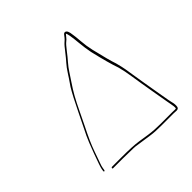

<svg xmlns="http://www.w3.org/2000/svg" viewBox="-177 -767 961 961"><g transform="rotate(-45 303.0 -286.5)"><path d="M65.4 10C68.4 10 70.2 8.3 70.7 5L72.6 -7C73.9 -15 76.5 -24.2 80.5 -34.5C84.4 -44.8 91.8 -65.7 102.7 -97C113.5 -128.4 132 -169.9 158.1 -221.5C166.3 -237.8 177.2 -260.3 190.8 -289C204.3 -317.7 216.9 -342.3 228.5 -363C240.1 -383.7 251.8 -402.3 263.2 -419C274.6 -435.7 284.8 -451 293.6 -465C302.5 -479 312.6 -492.3 323.7 -505C334.9 -517.7 347.2 -532.7 360.5 -550.2C373.8 -567.6 383.9 -578.9 390.6 -584C396.8 -588.7 401.5 -593.3 404.7 -598C408 -602.7 412.1 -607.7 417.1 -613C422 -608.5 426.7 -581.7 431.2 -532.5C433.5 -507.5 437 -483.3 441.6 -460C457.6 -391.6 471.6 -340.6 483.6 -307C490.2 -283 495.2 -257.7 499.1 -231C501.3 -215.7 504.7 -194.7 509.1 -168C513.6 -141.3 517 -121 519.4 -107C521.9 -93 524.1 -79.8 526.2 -67.5C528.2 -55.2 530.1 -44.7 531.7 -36C533.3 -27.3 534.7 -19.3 535.9 -12C537.1 -4.7 538.2 1.7 539.4 7C542.5 21.2 543.4 31.9 542.3 39C542 41 539.7 41.8 535.4 41.5C531.1 41.2 524.7 41 516 41H431C402.5 41 375.7 39.2 350.6 35.5C339.2 33.8 320.7 31 295.1 27C269.5 23 229.6 21 176.2 21H109.2C106.5 21 104.9 22.5 104.5 25.5C104 28.5 105.1 30 109.2 30H176.2C196.3 30 221.6 30.5 251.4 31.5C261.4 31.8 270.1 32.7 277.7 34.2C285.3 35.7 299.6 37.8 320.6 40.5C328.4 41.5 341.1 43.3 358.6 46C376.2 48.7 400.3 50 431 50H516C524.7 50 531.6 50.3 536.8 51C546.2 51 551.5 47 552.7 39C554.4 28.6 553.4 16.9 549.8 4C548.3 -1.3 547 -7.7 545.8 -15C544.6 -22.3 543.2 -30.3 541.6 -39C540 -47.7 538.1 -58.2 536.1 -70.5C534 -82.8 531.8 -96 529.3 -110C526.9 -124 523.5 -144.3 519 -171C514.6 -197.7 511.2 -218.5 508.9 -233.5C506.6 -248.5 504.4 -262.2 502.4 -274.5C500.4 -286.8 496.3 -305.3 489.9 -329.8C481.3 -354.4 469.5 -398.5 454.6 -462C449.1 -485.3 445.5 -509.5 443.6 -534.5C441.7 -559.5 439.8 -576.7 438 -586C436 -607.3 430.6 -619.3 421.8 -622C417.4 -623.3 413.3 -622 409.3 -618L397.6 -603C393.9 -598.3 388.6 -593.2 381.8 -587.5C374.9 -581.8 362.7 -567.4 345.2 -544.5C336.8 -533.5 327 -521.7 315.8 -509C304.6 -496.3 294.6 -482.8 285.6 -468.5C276.7 -454.2 263 -434.1 245.3 -408.4C229.6 -382.6 209.2 -343.8 184.2 -292C170.3 -263.3 159.5 -241.2 151.6 -225.5C143.8 -209.8 136.2 -194.5 128.9 -179.5C121.5 -164.5 109.4 -134.3 92.5 -88.8C75.6 -43.4 66.5 -16.1 65 -7L63.1 5C62.6 8.3 63.8 10 66.8 10Z"/></g></svg>

Font: Proton
Style: LitExtIt
Weight: 500
Version: Version 1.017